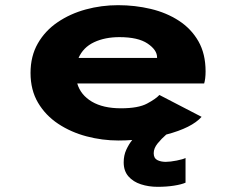

<svg xmlns="http://www.w3.org/2000/svg" viewBox="-20 -532 915 742"><path d="M438 11Q375.5 11 314.8 -5Q254 -21 205 -53.5Q156 -86 127 -135Q98 -184 98 -250Q98 -315 126.2 -364.2Q154.5 -413.5 202.8 -446.2Q251 -479 311.5 -495.5Q372 -512 436.5 -512Q502 -512 562.8 -497.5Q623.5 -483 671.2 -452Q719 -421 746.8 -372.5Q774.5 -324 774.5 -256Q774.5 -241.5 773 -229.5Q771.5 -217.5 769 -209.5H278.5Q291.5 -165 335 -139.2Q378.5 -113.5 447.5 -113.5Q514.5 -113.5 548.5 -131.8Q582.5 -150 596 -165L759 -80.5Q721.5 -38 622.5 -12Q604.5 3.5 589.2 22.2Q574 41 574 60Q574 79.5 587.8 86.5Q601.5 93.5 620.5 93.5Q637.5 93.5 662.8 88.5Q688 83.5 697 78.5V174Q681 181 652.2 185.5Q623.5 190 589 190Q554.5 190 524.5 180.2Q494.5 170.5 476.2 149.5Q458 128.5 458 95.5Q458 68.5 468 46.8Q478 25 491 9Q465 11 438 11ZM441.5 -388.5Q385.5 -388.5 343.5 -368.8Q301.5 -349 283.5 -308H587V-310.5Q587 -339 550.2 -363.8Q513.5 -388.5 441.5 -388.5Z"/></svg>

Font: Trispace SemiExpanded
Style: Bold
Weight: 700
Width: 6
Designer: Tyler Finck
Foundry: Etcetera Type Company
Version: Version 1.210; ttfautohint (v1.8.3)